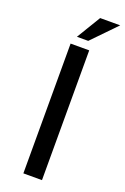

<svg xmlns="http://www.w3.org/2000/svg" viewBox="-171 -956 656 1008"><g transform="rotate(20 157.5 -452.0)"><path d="M103 -725H207V0H103ZM315 -904 185 -770H122L203 -904Z"/></g></svg>

Font: Reem Kufi Ink
Style: Regular
Weight: 400
Designer: Khaled Hosny
Version: Version 1.7